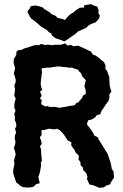

<svg xmlns="http://www.w3.org/2000/svg" viewBox="-20 -894 587 917"><path d="M154 -15 138 -1 130 0 113 2 90 0 78 -6 64 -18 58 -22 53 -36 43 -67V-80L45 -93L49 -111L47 -127L50 -141L55 -155L51 -174L46 -188L51 -200L54 -215L50 -235L52 -250L57 -260L52 -279L58 -291L57 -305L51 -320V-337L48 -350L54 -365L48 -382L49 -398L51 -408L55 -423L48 -437L50 -452L52 -469L48 -483L55 -504V-514L51 -528L46 -544L52 -565L50 -577L45 -593L46 -611L58 -633V-646L67 -654L83 -656L97 -663L127 -672L137 -676L153 -679L166 -678L176 -684L197 -679L208 -681L229 -678L238 -680H270L292 -687L301 -677L320 -679L331 -673L353 -676L366 -670L387 -661L407 -651L413 -649L424 -633L436 -629L451 -619L465 -606L476 -598L484 -582L483 -565L491 -556L496 -542L502 -526V-516L504 -485L507 -473L512 -457L502 -442L503 -428L498 -412L485 -395L478 -383L469 -371L462 -359L460 -349L442 -344L435 -334L418 -323L402 -320L395 -303L399 -294L409 -283L415 -274L425 -259L430 -247L449 -237L450 -229L459 -216L466 -204L476 -188L485 -174L493 -161L497 -151L503 -132L507 -122L511 -104L514 -87L522 -76L525 -46L520 -39L508 -21L507 -14L488 -8L476 1L454 3L441 -3L426 -9L407 -13L395 -40L398 -48L392 -67L378 -81L375 -95L365 -105L364 -120L355 -132L357 -150L340 -167L337 -176L328 -188L320 -200L321 -214L302 -224L295 -236L286 -250L276 -262L264 -273L253 -279L240 -276L217 -279H212L191 -273L178 -272L179 -250L170 -238L177 -221L179 -206L171 -196L176 -180L177 -159L179 -139L180 -125L175 -118L176 -101L174 -91L171 -73L166 -57L163 -48L170 -19ZM264 -379 280 -382 300 -385 309 -388 323 -389 337 -392 344 -402 354 -405 362 -415 372 -426 376 -437 390 -446 389 -464 383 -483 386 -494 390 -511 379 -523 372 -530 368 -543 357 -554 353 -561 331 -568 323 -572 316 -570 296 -573 276 -575 257 -577 244 -575 227 -573 222 -571H203L178 -567L181 -547L179 -541L178 -526L176 -514L175 -501L174 -495L177 -477L182 -465L171 -456L179 -438L171 -423L179 -417L177 -396L197 -385L206 -388L214 -384L231 -383L241 -384ZM287 -696 277 -701 246 -711 229 -724 223 -736 215 -739 202 -752 181 -764 174 -769 156 -785 145 -794 127 -807 116 -827 111 -839 123 -855 126 -864 150 -868 167 -864 183 -859 192 -850 198 -847 219 -834 225 -827 246 -818 255 -808 272 -805 291 -799 303 -814 315 -825 331 -835 345 -847 361 -857 382 -858V-869L416 -874L426 -868L444 -863L451 -846L450 -830L457 -820L454 -807L438 -788L414 -779L401 -771L393 -762L369 -751L353 -744L339 -731L321 -719L309 -710Z"/></svg>

Font: Winky Rough Medium
Style: Regular
Weight: 500
Designer: Simon Atzbach
Foundry: typofactur
Version: Version 1.206; ttfautohint (v1.8.4.7-5d5b)